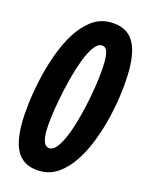

<svg xmlns="http://www.w3.org/2000/svg" viewBox="-112 -792 658 870"><g transform="rotate(15 217.0 -357.0)"><path d="M163.1 9.8Q93.8 9.8 60.3 -35.2Q26.9 -80.1 26.9 -176.8Q26.9 -216.3 33.2 -271.7Q39.6 -327.1 53.2 -388.7Q66.9 -450.2 88.1 -509.8Q109.4 -569.3 139.4 -617.7Q169.4 -666 208.5 -695.1Q247.6 -724.1 296.9 -724.1Q366.7 -724.1 400.4 -678.7Q434.1 -633.3 434.1 -535.2Q434.1 -488.8 427 -430.9Q419.9 -373 405.5 -311.8Q391.1 -250.5 369.1 -193.4Q347.2 -136.2 316.9 -90.3Q286.6 -44.4 248.3 -17.3Q210 9.8 163.1 9.8ZM176.8 -101.1Q196.3 -101.1 214.1 -125.7Q231.9 -150.4 247.6 -190.9Q263.2 -231.4 275.9 -280.8Q288.6 -330.1 297.9 -379.9Q307.1 -429.7 312 -472.7Q316.9 -515.6 316.9 -543Q316.9 -578.1 310.1 -595.5Q303.2 -612.8 285.2 -612.8Q266.1 -612.8 248 -587.4Q230 -562 214.1 -520.3Q198.2 -478.5 185.3 -428.7Q172.4 -378.9 162.8 -329.3Q153.3 -279.8 148.2 -238.3Q143.1 -196.8 143.1 -172.9Q143.1 -101.1 176.8 -101.1Z"/></g></svg>

Font: Open Sans Condensed
Style: Bold Italic
Weight: 700
Width: 3
Italic angle: -12°
Designer: Monotype Design Team
Foundry: Monotype Imaging Inc.
Version: Version 3.003; ttfautohint (v1.8.4)